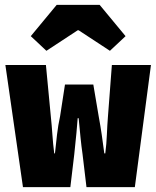

<svg xmlns="http://www.w3.org/2000/svg" viewBox="-20 -766 640 786"><path d="M74 0 2 -500H168L188 -290Q192 -252 194.5 -214.5Q197 -177 202 -138H205Q209 -177 213.5 -215.5Q218 -254 226 -290L246 -420H362L384 -290Q391 -252 396.5 -214.5Q402 -177 407 -138H411Q416 -177 417.5 -214.5Q419 -252 422 -290L438 -500H598L532 0H334L318 -134Q313 -169 309.5 -204.5Q306 -240 302 -282H298Q296 -256 293 -222.5Q290 -189 284 -134L268 0ZM170 -558 106 -618 212 -746H388L494 -618L430 -558L302 -642H298Z"/></svg>

Font: Source Code Pro Black
Style: Regular
Weight: 900
Monospace: yes
Designer: Paul D. Hunt, Teo Tuominen
Foundry: Adobe Systems Incorporated
Version: Version 2.030;PS 1.000;hotconv 16.6.51;makeotf.lib2.5.65220